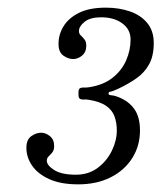

<svg xmlns="http://www.w3.org/2000/svg" viewBox="-20 -933 422 502"><path d="M49 -546.4Q49 -568 61.8 -577Q74.5 -586 87.4 -586Q99.7 -586 110.6 -577Q121.6 -568 121.6 -551.2Q121.6 -540.4 116.8 -534.5Q112 -528.7 107.2 -524.2Q102.4 -519.7 102.4 -512.8Q102.4 -500.8 121.6 -488.5Q140.8 -476.2 178.6 -476.2Q211.3 -476.2 235.3 -494Q259.3 -511.9 272.3 -538.6Q285.4 -565.3 285.4 -592Q285.4 -612.1 279.5 -628.4Q273.7 -644.8 257.8 -656Q241.9 -667.3 212.2 -672.1Q205.3 -673.3 199.1 -672.8Q193 -672.4 189.1 -674.6Q185.2 -676.9 185.2 -685.6V-691Q185.2 -700 189.1 -702.2Q193 -704.5 199.3 -704.2Q205.6 -703.9 212.2 -704.8Q250 -710.5 274.1 -729.5Q298.3 -748.6 309.8 -775.1Q321.4 -801.7 321.4 -829.6Q321.4 -856.3 299.6 -872Q277.9 -887.8 244.6 -887.8Q215.8 -887.8 201.1 -875.9Q186.4 -864.1 186.4 -851.8Q186.4 -844.9 191.2 -840.4Q196 -835.9 200.8 -830Q205.6 -824.2 205.6 -813.4Q205.6 -796.9 194.6 -787.7Q183.7 -778.6 171.4 -778.6Q158.5 -778.6 145.7 -787.6Q133 -796.6 133 -818.2Q133 -842.8 146.2 -864.4Q159.4 -886 186.7 -899.5Q214 -913 256.6 -913Q291.4 -913 319.9 -903.1Q348.4 -893.2 365.2 -872.6Q382 -852.1 382 -820.6Q382 -786.7 369.8 -764.8Q357.7 -742.9 336.7 -728.2Q315.7 -713.5 289.6 -701.2Q272.8 -693.4 268.3 -693.2Q263.8 -693.1 263.8 -688Q263.8 -684.4 271.1 -683.9Q278.5 -683.5 287.8 -679.9Q316.6 -668.8 331.3 -647.8Q346 -626.8 346 -592Q346 -551.5 325.7 -519.5Q305.5 -487.6 269.2 -469.3Q232.9 -451 184.6 -451Q139 -451 108.8 -464.6Q78.7 -478.3 63.9 -500Q49 -521.8 49 -546.4Z"/></svg>

Font: Besley*
Style: Italic
Weight: 400
Italic angle: -13°
Designer: Owen Earl
Foundry: indestructible type*
Version: Version 2.000; ttfautohint (v1.8.3)